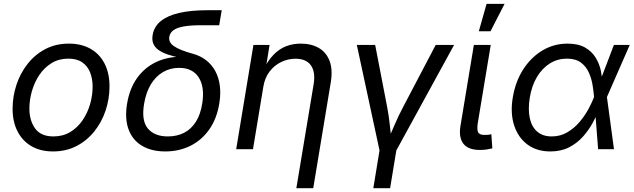

<svg xmlns="http://www.w3.org/2000/svg" viewBox="-20 -781 3318 1005"><path d="M257.8 11.7Q191.9 11.7 144.5 -15.9Q97.2 -43.5 71.5 -93.8Q45.9 -144 45.9 -211.4Q45.9 -276.4 66.2 -337.4Q86.4 -398.4 124.8 -447Q163.1 -495.6 217.5 -524.2Q272 -552.7 340.3 -552.7Q406.2 -552.7 454.1 -525.4Q502 -498 527.6 -447.8Q553.2 -397.5 553.2 -329.1Q553.2 -263.2 532.7 -202.1Q512.2 -141.1 473.4 -92.8Q434.6 -44.4 380.1 -16.4Q325.7 11.7 257.8 11.7ZM259.8 -66.9Q310.1 -66.9 348.4 -90.3Q386.7 -113.8 412.6 -152.1Q438.5 -190.4 451.7 -236.3Q464.8 -282.2 464.8 -327.1Q464.8 -368.7 451.7 -401.9Q438.5 -435.1 410.6 -454.6Q382.8 -474.1 337.9 -474.1Q288.1 -474.1 250 -450.7Q211.9 -427.2 186 -388.7Q160.2 -350.1 147 -304Q133.8 -257.8 133.8 -212.4Q133.8 -150.9 163.6 -108.9Q193.4 -66.9 259.8 -66.9Z M845.2 11.7Q773.4 11.7 723.9 -17.6Q674.3 -46.9 653.3 -102.8Q632.3 -158.7 645 -237.3Q658.2 -317.9 697.8 -372.8Q737.3 -427.7 796.4 -455.8Q855.5 -483.9 926.8 -483.9L925.8 -478Q887.2 -485.8 857.9 -495.8Q828.6 -505.9 809.3 -519.8Q790 -533.7 782.2 -553.2Q774.4 -572.8 779.3 -599.6Q787.1 -642.6 822 -670.9Q856.9 -699.2 918.2 -713.4Q979.5 -727.5 1065.4 -727.5H1140.6L1127.4 -648.9H1032.7Q976.1 -648.9 940.4 -642.3Q904.8 -635.7 887.2 -622.3Q869.6 -608.9 866.2 -588.9Q863.8 -574.7 869.4 -562.5Q875 -550.3 889.9 -539.8Q904.8 -529.3 929.4 -519.3Q954.1 -509.3 989.7 -499.5Q1029.3 -488.8 1059.1 -465.6Q1088.9 -442.4 1106.9 -408.9Q1125 -375.5 1130.6 -332.8Q1136.2 -290 1127.9 -239.7Q1115.2 -160.6 1075.9 -104.2Q1036.6 -47.9 977.3 -18.1Q918 11.7 845.2 11.7ZM858.4 -66.9Q906.2 -66.9 943.6 -85.9Q981 -105 1005.6 -144Q1030.3 -183.1 1039.1 -242.7Q1051.8 -327.6 1019.5 -376.7Q987.3 -425.8 917.5 -425.8Q871.1 -425.8 833.3 -403.8Q795.4 -381.8 770 -340.1Q744.6 -298.3 734.4 -238.8Q719.2 -149.9 753.9 -108.4Q788.6 -66.9 858.4 -66.9Z M1358.4 -327.1 1304.2 0H1216.3L1306.6 -545.9H1391.1L1369.6 -413.6H1357.4Q1382.8 -464.8 1412.8 -495.4Q1442.9 -525.9 1478.3 -539.3Q1513.7 -552.7 1554.2 -552.7Q1609.4 -552.7 1648.7 -530Q1688 -507.3 1705.3 -461.7Q1722.7 -416 1710.9 -346.7L1619.6 204.1H1531.2L1621.6 -339.4Q1632.3 -403.3 1607.7 -438.5Q1583 -473.6 1526.4 -473.6Q1487.8 -473.6 1452.1 -456.5Q1416.5 -439.5 1391.4 -407Q1366.2 -374.5 1358.4 -327.1Z M1967.3 9.8 1847.7 -545.9H1943.8L2006.3 -222.2Q2016.1 -171.9 2021 -121.8Q2025.9 -71.8 2032.2 -24.9H2000Q2022 -71.8 2043 -121.8Q2064 -171.9 2090.8 -222.2L2260.7 -545.9H2356.9L2052.7 9.8ZM1934.1 204.1 1968.3 -3.9H2056.2L2022 204.1Z M2492.2 3.9Q2430.7 3.9 2405.5 -28.8Q2380.4 -61.5 2390.1 -121.1L2460.4 -545.9H2548.8L2481.9 -143.1Q2475.6 -106 2481.9 -90.3Q2488.3 -74.7 2516.1 -74.7Q2530.3 -74.7 2537.8 -75.7Q2545.4 -76.7 2551.8 -78.6L2557.1 -4.4Q2546.4 -1.5 2529.1 1.2Q2511.7 3.9 2492.2 3.9ZM2486.3 -617.2 2526.9 -760.7H2621.1L2547.4 -617.2Z M2860.4 11.7Q2789.6 11.7 2740.7 -24.7Q2691.9 -61 2671.1 -125Q2650.4 -189 2664.1 -271Q2678.2 -355 2719 -418.2Q2759.8 -481.4 2819.6 -517.1Q2879.4 -552.7 2950.7 -552.7Q3006.8 -552.7 3042.5 -532.2Q3078.1 -511.7 3097.9 -479.2Q3117.7 -446.8 3125.2 -410.4Q3132.8 -374 3133.3 -342.3H3165L3156.7 -274.4L3193.8 0H3110.8L3089.4 -274.4Q3087.4 -300.3 3082 -334.2Q3076.7 -368.2 3062.7 -400.1Q3048.8 -432.1 3021.2 -453.1Q2993.7 -474.1 2947.3 -474.1Q2898.9 -474.1 2858.6 -449.2Q2818.4 -424.3 2790.8 -378.4Q2763.2 -332.5 2752.9 -269Q2743.2 -207.5 2753.2 -162.1Q2763.2 -116.7 2792.2 -91.8Q2821.3 -66.9 2867.7 -66.9Q2913.1 -66.9 2949.5 -88.4Q2985.8 -109.9 3013.4 -142.3Q3041 -174.8 3059.8 -209.7Q3078.6 -244.6 3088.9 -271.5L3193.4 -545.9H3276.4L3156.2 -271.5L3142.6 -206.5H3115.7Q3102.5 -174.8 3082 -137.2Q3061.5 -99.6 3031.2 -65.7Q3001 -31.7 2959 -10Q2917 11.7 2860.4 11.7Z"/></svg>

Font: Inter Variable
Style: Italic
Weight: 400
Italic angle: -9.39999°
Designer: Rasmus Andersson
Foundry: rsms
Version: Version 4.001;git-9221beed3